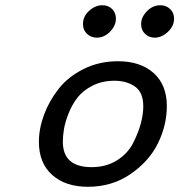

<svg xmlns="http://www.w3.org/2000/svg" viewBox="-20 -714 691 740"><path d="M129.9 -167Q129.9 -217.8 149.4 -271Q168.9 -324.2 205.6 -371.1Q242.2 -418 302 -448Q361.8 -478 435.1 -478Q521 -478 572 -432.6Q623 -387.2 623 -305.2Q623 -231.9 589.1 -162.4Q555.2 -92.8 483.6 -43.5Q412.1 5.9 318.8 5.9Q231.9 5.9 180.9 -40Q129.9 -85.9 129.9 -167ZM222.2 -168Q222.2 -69.8 333 -69.8Q389.2 -69.8 430.7 -95.9Q472.2 -122.1 492.7 -162.1Q513.2 -202.1 522.7 -238Q532.2 -273.9 532.2 -304.2Q532.2 -358.4 500 -380.6Q467.8 -402.8 420.9 -402.8Q374 -402.8 336.9 -384Q299.8 -365.2 278.8 -338.1Q257.8 -311 244.4 -277.1Q231 -243.2 226.6 -216.6Q222.2 -189.9 222.2 -168ZM299.8 -621.1Q299.8 -650.9 323.5 -672.4Q347.2 -693.8 374 -693.8Q397.9 -693.8 412.4 -679Q426.8 -664.1 426.8 -642.1Q426.8 -615.2 404.3 -592Q381.8 -568.8 353 -568.8Q331.1 -568.8 315.4 -583.5Q299.8 -598.1 299.8 -621.1ZM523.9 -621.1Q523.9 -647.9 546.4 -670.9Q568.8 -693.8 598.1 -693.8Q620.1 -693.8 635.5 -679.4Q650.9 -665 650.9 -642.1Q650.9 -613.3 627 -591.1Q603 -568.8 576.2 -568.8Q554.2 -568.8 539.1 -583.5Q523.9 -598.1 523.9 -621.1Z"/></svg>

Font: CMU Concrete
Style: BoldItalic
Weight: 700
Italic angle: -14.04°
Version: Version 0.7.0